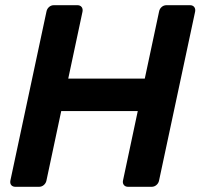

<svg xmlns="http://www.w3.org/2000/svg" viewBox="-20 -720 773 740"><path d="M40 0Q29 0 23.5 -6.5Q18 -13 20 -24L159 -675Q161 -686 169 -693Q177 -700 188 -700H278Q289 -700 294.5 -693Q300 -686 298 -675L243 -417H538L593 -675Q595 -686 603 -693Q611 -700 622 -700H712Q723 -700 728.5 -693Q734 -686 732 -675L593 -24Q591 -14 583 -7Q575 0 564 0H474Q463 0 457.5 -7Q452 -14 454 -24L511 -292H216L159 -24Q157 -14 149 -7Q141 0 130 0Z"/></svg>

Font: Rubik Medium
Style: Italic
Weight: 500
Italic angle: -12°
Designer: Hubert and Fischer
Foundry: Hubert and Fischer
Version: Version 2.300;gftools[0.9.30]